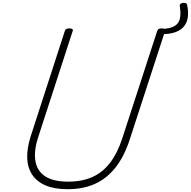

<svg xmlns="http://www.w3.org/2000/svg" viewBox="-20 -1333 1364 1372"><path d="M1317 -1298Q1327 -1252 1322.5 -1213Q1318 -1174 1295.5 -1145.5Q1273 -1117 1231.5 -1102.5Q1190 -1088 1128 -1089L1139 -1126Q1199 -1129 1229 -1148Q1259 -1167 1266 -1202Q1273 -1237 1265 -1288Q1263 -1298 1269.5 -1304.5Q1276 -1311 1286.5 -1312.5Q1297 -1314 1306 -1311Q1315 -1308 1317 -1298ZM463 19Q370 19 307 -7.5Q244 -34 210.5 -84Q177 -134 174.5 -203Q172 -272 199 -358L443 -1111Q446 -1121 453 -1125.5Q460 -1130 476 -1130Q490 -1130 496.5 -1125.5Q503 -1121 499 -1110L253 -353Q221 -254 233 -182.5Q245 -111 303 -73Q361 -35 468 -35Q566 -35 640 -68Q714 -101 767 -170.5Q820 -240 854 -345L1103 -1111Q1106 -1121 1113 -1125.5Q1120 -1130 1136 -1130Q1165 -1130 1159 -1110L909 -342Q870 -220 808.5 -140Q747 -60 661.5 -20.5Q576 19 463 19Z"/></svg>

Font: Playwrite CU ExtraLight
Style: Regular
Weight: 250
Designer: Veronika Burian, José Scaglione
Foundry: TypeTogether
Version: Version 1.002